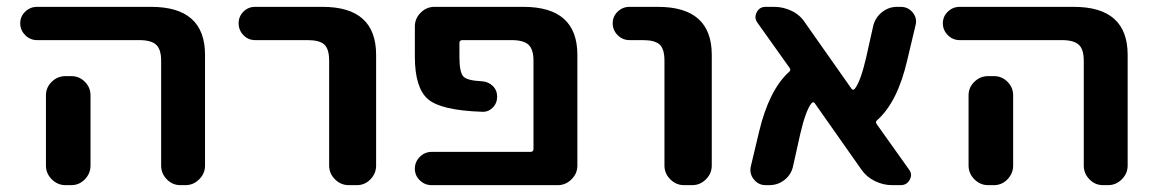

<svg xmlns="http://www.w3.org/2000/svg" viewBox="-20 -540 3373 560"><path d="M171 -318H188Q211 -318 227.5 -301.5Q244 -285 244 -262V-130V-57Q244 -34 227.5 -17Q211 0 188 0H171Q148 0 131 -17Q114 -34 114 -57V-130V-262Q114 -285 131 -301.5Q148 -318 171 -318ZM88 -423Q68 -423 53.5 -437.5Q39 -452 39 -472Q39 -492 53.5 -506Q68 -520 88 -520H421Q578 -520 578 -380V-57Q578 -34 561 -17Q544 0 521 0H506Q483 0 466.5 -17Q450 -34 450 -57V-363Q450 -396 435.5 -409.5Q421 -423 386 -423Z M724 -423Q704 -423 690 -437.5Q676 -452 676 -472Q676 -492 690 -506Q704 -520 724 -520H921Q1077 -520 1077 -380V-57Q1077 -34 1060.5 -17Q1044 0 1021 0H997Q974 0 957 -17Q940 -34 940 -57V-363Q940 -397 926 -410Q912 -423 877 -423Z M1527 -97Q1536 -97 1536 -105V-363Q1536 -396 1521.5 -409.5Q1507 -423 1472 -423H1329Q1320 -423 1320 -415V-375Q1320 -331 1330.5 -318Q1341 -305 1385 -303Q1404 -302 1417 -289.5Q1430 -277 1430 -258Q1430 -239 1417 -226Q1404 -213 1386 -214Q1266 -218 1228 -251Q1190 -284 1190 -375V-463Q1190 -486 1207 -503Q1224 -520 1247 -520H1507Q1664 -520 1664 -380V-57Q1664 -34 1647 -17Q1630 0 1607 0H1239Q1219 0 1204.5 -14Q1190 -28 1190 -48Q1190 -68 1204.5 -82.5Q1219 -97 1239 -97Z M1816 -423Q1796 -423 1781.5 -437.5Q1767 -452 1767 -472Q1767 -492 1781.5 -506Q1796 -520 1816 -520H1899Q2056 -520 2056 -380V-57Q2056 -34 2039 -17Q2022 0 1999 0H1975Q1952 0 1935 -17Q1918 -34 1918 -57V-363Q1918 -397 1904 -410Q1890 -423 1855 -423Z M2213 0Q2192 0 2178.5 -17Q2165 -34 2170 -55L2194 -156Q2223 -277 2281 -330Q2288 -335 2283 -342L2189 -474Q2179 -488 2187 -504Q2195 -520 2213 -520H2238Q2265 -520 2289.5 -508Q2314 -496 2328 -474L2463 -282Q2468 -275 2473 -281Q2490 -302 2506 -371L2527 -465Q2533 -489 2552.5 -504.5Q2572 -520 2596 -520H2607Q2629 -520 2642.5 -503Q2656 -486 2650 -465L2626 -364Q2598 -243 2539 -190Q2532 -185 2537 -178L2631 -46Q2642 -32 2633.5 -16Q2625 0 2607 0H2582Q2556 0 2531.5 -12Q2507 -24 2492 -46L2357 -238Q2353 -245 2347 -239Q2330 -218 2314 -149L2293 -55Q2288 -31 2268.5 -15.5Q2249 0 2224 0Z M2862 -318H2879Q2902 -318 2918.5 -301.5Q2935 -285 2935 -262V-130V-57Q2935 -34 2918.5 -17Q2902 0 2879 0H2862Q2839 0 2822 -17Q2805 -34 2805 -57V-130V-262Q2805 -285 2822 -301.5Q2839 -318 2862 -318ZM2779 -423Q2759 -423 2744.5 -437.5Q2730 -452 2730 -472Q2730 -492 2744.5 -506Q2759 -520 2779 -520H3112Q3269 -520 3269 -380V-57Q3269 -34 3252 -17Q3235 0 3212 0H3197Q3174 0 3157.5 -17Q3141 -34 3141 -57V-363Q3141 -396 3126.5 -409.5Q3112 -423 3077 -423Z"/></svg>

Font: Rounded Mplus 1c Bold
Style: Bold
Weight: 700
Version: Version 1.059.20150529